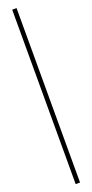

<svg xmlns="http://www.w3.org/2000/svg" viewBox="-167 -765 416 868"><g transform="rotate(-20 41.5 -330.5)"><path d="M31 -750H52V89H31Z"/></g></svg>

Font: Moniqa SemBd Narrow Heading
Style: Regular
Weight: 600
Width: 4
Designer: Rajesh Rajput
Foundry: Rajesh Rajput
Version: Version 1.000